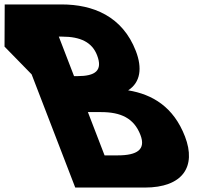

<svg xmlns="http://www.w3.org/2000/svg" viewBox="-217 -845 990 865"><path d="M-195.8 -825 -196.6 -635 -74.5 -510 122 0H435C606 0 668.8 -94 616.4 -230C565.2 -363 470.2 -420 360.3 -438C416.4 -474 424.4 -539 395.1 -615C334.6 -772 202.2 -825 60.2 -825ZM116.6 -502 48 -680H63C145 -680 197.7 -655 220.4 -596C247 -527 212.6 -502 131.6 -502ZM254.1 -145 179 -340H238C327 -340 386.4 -313 415.7 -237C440.7 -172 402.1 -145 313.1 -145Z"/></svg>

Font: Hussar
Style: BdOpOblFour
Weight: 700
Foundry: Cannot Into Space Fonts
Version: Version 2.00